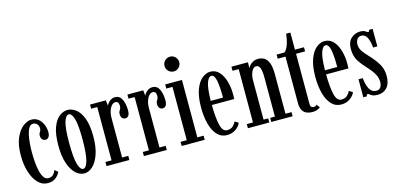

<svg xmlns="http://www.w3.org/2000/svg" viewBox="-68 -1150 3261 1578"><g transform="rotate(-15 1563.0 -361.5)"><path d="M182.5 10.5Q135.5 10.5 100.2 -26.5Q65 -63.5 45.5 -126Q26 -188.5 26 -265.5Q26 -356.5 51.5 -414.8Q77 -473 114 -501Q151 -529 185 -529Q220 -529 244.5 -509.2Q269 -489.5 281.8 -458.2Q294.5 -427 294.5 -392.5Q294.5 -367 284.2 -353Q274 -339 257 -339Q239.5 -339 229 -351Q218.5 -363 218.5 -383.5Q218.5 -396 222.8 -403.8Q227 -411.5 231.8 -419.5Q236.5 -427.5 236.5 -441Q236.5 -465.5 222.8 -479.2Q209 -493 190 -493Q169.5 -493 156 -472.5Q142.5 -452 134.8 -418.8Q127 -385.5 123.8 -346Q120.5 -306.5 120.5 -269Q120.5 -228 123.8 -185.8Q127 -143.5 135.5 -107.5Q144 -71.5 159 -49.8Q174 -28 197 -28Q224.5 -28 239.5 -43.2Q254.5 -58.5 262 -80L289 -57.5Q279 -33.5 252.8 -11.5Q226.5 10.5 182.5 10.5Z M493.5 11Q455 11 421.2 -20.2Q387.5 -51.5 366.2 -112.8Q345 -174 345 -263.5Q345 -361.5 367 -419.5Q389 -477.5 423.2 -503.2Q457.5 -529 493.5 -529Q529 -529 563.2 -503.2Q597.5 -477.5 620 -419.5Q642.5 -361.5 642.5 -263.5Q642.5 -174 621 -112.8Q599.5 -51.5 565.5 -20.2Q531.5 11 493.5 11ZM493.5 -27.5Q519 -27.5 534.8 -84Q550.5 -140.5 550.5 -263.5Q550.5 -385.5 534.8 -438.5Q519 -491.5 493.5 -491.5Q468 -491.5 452.2 -438.5Q436.5 -385.5 436.5 -263.5Q436.5 -140.5 452.2 -84Q468 -27.5 493.5 -27.5Z M684 0V-35H736V-488.5H684V-523.5H818.5L823.5 -476Q825 -482.5 834.2 -495.2Q843.5 -508 859.8 -518.5Q876 -529 897.5 -529Q937 -529 955.2 -490.5Q973.5 -452 973.5 -396.5Q973.5 -339 935 -339Q918.5 -339 908.5 -351.2Q898.5 -363.5 898.5 -386Q898.5 -399.5 903.5 -408Q908.5 -416.5 913.5 -425.5Q918.5 -434.5 918.5 -449.5Q918.5 -489 889.5 -489Q863.5 -489 844.8 -454.8Q826 -420.5 826 -370V-35H878.5V0Z M1002 0V-35H1054V-488.5H1002V-523.5H1136.5L1141.5 -476Q1143 -482.5 1152.2 -495.2Q1161.5 -508 1177.8 -518.5Q1194 -529 1215.5 -529Q1255 -529 1273.2 -490.5Q1291.5 -452 1291.5 -396.5Q1291.5 -339 1253 -339Q1236.5 -339 1226.5 -351.2Q1216.5 -363.5 1216.5 -386Q1216.5 -399.5 1221.5 -408Q1226.5 -416.5 1231.5 -425.5Q1236.5 -434.5 1236.5 -449.5Q1236.5 -489 1207.5 -489Q1181.5 -489 1162.8 -454.8Q1144 -420.5 1144 -370V-35H1196.5V0Z M1420.5 -608.5Q1394 -608.5 1375.8 -626.8Q1357.5 -645 1357.5 -671.5Q1357.5 -697 1375.8 -715.5Q1394 -734 1420.5 -734Q1446 -734 1464.2 -715.5Q1482.5 -697 1482.5 -671.5Q1482.5 -645 1464.2 -626.8Q1446 -608.5 1420.5 -608.5ZM1323.5 0V-35H1376V-488.5H1323.5V-523.5H1466V-35H1519.5V0Z M1709 10.5Q1659 10.5 1625.8 -25Q1592.5 -60.5 1575.8 -122.2Q1559 -184 1559 -263Q1559 -354.5 1580.8 -413.5Q1602.5 -472.5 1636.8 -500.8Q1671 -529 1707.5 -529Q1751 -529 1780.8 -497.5Q1810.5 -466 1826 -414.5Q1841.5 -363 1841.5 -302.5Q1841.5 -292 1841.2 -281.8Q1841 -271.5 1840.5 -261H1650Q1651 -153.5 1665.5 -91Q1680 -28.5 1719 -28.5Q1751.5 -28.5 1769.8 -46.2Q1788 -64 1795.5 -82L1825.5 -63Q1815.5 -35 1783.5 -12.2Q1751.5 10.5 1709 10.5ZM1707.5 -493.5Q1683 -493.5 1667.2 -447.5Q1651.5 -401.5 1650 -296H1754.5Q1754.5 -395.5 1743.8 -444.5Q1733 -493.5 1707.5 -493.5Z M1887 0V-35H1939.5V-488.5H1887V-523.5H2027V-471Q2029 -481 2040.2 -494.5Q2051.5 -508 2070.2 -518.5Q2089 -529 2115 -529Q2141 -529 2164 -516.8Q2187 -504.5 2201.5 -470.5Q2216 -436.5 2216 -371.5V-35H2267.5V0H2085.5V-35H2126V-365.5Q2126 -423 2115.8 -448.8Q2105.5 -474.5 2083.5 -474.5Q2060 -474.5 2045 -443.8Q2030 -413 2029.5 -374V-35H2069V0Z M2435 9Q2410.5 9 2388 0.8Q2365.5 -7.5 2351.5 -30Q2337.5 -52.5 2337.5 -95.5V-488.5H2271.5V-523.5H2337.5Q2359 -538.5 2373.2 -581.2Q2387.5 -624 2391 -669H2427.5V-523.5H2504.5V-488.5H2427.5V-63.5Q2427.5 -42 2436.2 -35.2Q2445 -28.5 2454 -28.5Q2464 -28.5 2471.2 -32.2Q2478.5 -36 2482 -40.5L2502.5 -13Q2491 -3.5 2474.2 2.8Q2457.5 9 2435 9Z M2681 10.5Q2631 10.5 2597.8 -25Q2564.5 -60.5 2547.8 -122.2Q2531 -184 2531 -263Q2531 -354.5 2552.8 -413.5Q2574.5 -472.5 2608.8 -500.8Q2643 -529 2679.5 -529Q2723 -529 2752.8 -497.5Q2782.5 -466 2798 -414.5Q2813.5 -363 2813.5 -302.5Q2813.5 -292 2813.2 -281.8Q2813 -271.5 2812.5 -261H2622Q2623 -153.5 2637.5 -91Q2652 -28.5 2691 -28.5Q2723.5 -28.5 2741.8 -46.2Q2760 -64 2767.5 -82L2797.5 -63Q2787.5 -35 2755.5 -12.2Q2723.5 10.5 2681 10.5ZM2679.5 -493.5Q2655 -493.5 2639.2 -447.5Q2623.5 -401.5 2622 -296H2726.5Q2726.5 -395.5 2715.8 -444.5Q2705 -493.5 2679.5 -493.5Z M2988.5 11Q2961 11 2946.8 4.2Q2932.5 -2.5 2925 -9.5Q2917.5 -16.5 2911 -16.5Q2899.5 -16.5 2899.5 0H2869V-153.5H2905.5Q2910 -95 2930 -59.5Q2950 -24 2987 -24Q3013.5 -24 3024.8 -43Q3036 -62 3036 -86Q3036 -121.5 3017.5 -154.8Q2999 -188 2961 -228.5Q2924.5 -267 2898.5 -307.8Q2872.5 -348.5 2872.5 -408.5Q2872.5 -470.5 2906.2 -499.8Q2940 -529 2981.5 -529Q3013 -529 3026.2 -518.5Q3039.5 -508 3048 -508Q3056.5 -508 3057 -523.5H3088.5V-374.5H3052.5Q3048.5 -427.5 3031.8 -460.5Q3015 -493.5 2983.5 -493.5Q2959.5 -493.5 2947 -475.5Q2934.5 -457.5 2934.5 -431.5Q2934.5 -400 2953.2 -372.8Q2972 -345.5 3007 -309.5Q3047.5 -266 3073.8 -222.2Q3100 -178.5 3100 -120.5Q3100 -56.5 3069.8 -22.8Q3039.5 11 2988.5 11Z"/></g></svg>

Font: Imbue 10pt Medium
Style: Regular
Weight: 500
Designer: Tyler Finck
Foundry: Etcetera Type Company
Version: Version 1.102; ttfautohint (v1.8.3)